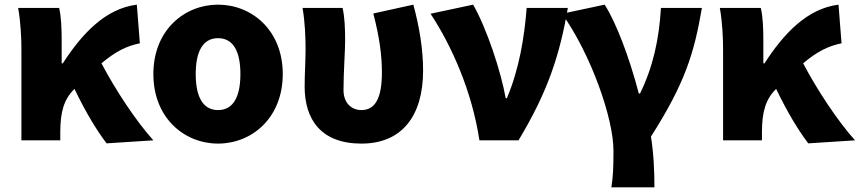

<svg xmlns="http://www.w3.org/2000/svg" viewBox="-20 -603 3694 825"><path d="M438 13 639 0C564 -83 474 -220 416 -331C477 -382 523 -405 581 -417L568 -583C433 -566 333 -459 250 -331H245V-427C245 -481 243 -532 234 -569H58C69 -508 72 -437 72 -392V0H239V-35C239 -122 255 -176 298 -219L300 -221C350 -117 397 -41 438 13Z M917 14C1062 14 1195 -96 1195 -285C1195 -473 1062 -583 917 -583C772 -583 639 -473 639 -285C639 -96 772 14 917 14ZM917 -130C850 -130 821 -190 821 -285C821 -379 850 -439 917 -439C984 -439 1013 -379 1013 -285C1013 -190 984 -130 917 -130Z M1533 14C1708 14 1798 -106 1798 -300C1798 -394 1781 -492 1756 -583L1584 -545C1611 -442 1621 -363 1621 -292C1621 -179 1591 -130 1533 -130C1490 -130 1456 -161 1456 -216C1456 -292 1463 -383 1463 -427C1463 -481 1461 -530 1452 -569H1280C1291 -506 1293 -437 1293 -392C1293 -338 1289 -285 1289 -231C1289 -90 1359 14 1533 14Z M2040 0H2208C2335 -211 2385 -367 2420 -569H2243C2233 -441 2211 -307 2158 -181H2153C2132 -298 2071 -482 2013 -583L1830 -544C1921 -406 2008 -211 2040 0Z M2607 202H2792C2792 138 2789 56 2777 -16C2924 -246 2963 -376 2996 -569H2820C2812 -434 2786 -315 2730 -201H2725C2683 -361 2626 -509 2578 -583L2395 -544C2519 -370 2616 -95 2616 44C2616 124 2614 155 2607 202Z M3453 13 3654 0C3579 -83 3489 -220 3431 -331C3492 -382 3538 -405 3596 -417L3583 -583C3448 -566 3348 -459 3265 -331H3260V-427C3260 -481 3258 -532 3249 -569H3073C3084 -508 3087 -437 3087 -392V0H3254V-35C3254 -122 3270 -176 3313 -219L3315 -221C3365 -117 3412 -41 3453 13Z"/></svg>

Font: Noto Sans KR Black
Style: Regular
Weight: 900
Designer: Ryoko NISHIZUKA 西塚涼子 (kana, bopomofo & ideographs); Paul D. Hunt (Latin, Greek & Cyrillic); Sandoll Communications 산돌커뮤니
Foundry: Adobe
Version: Version 2.004;hotconv 1.0.118;makeotfexe 2.5.65603